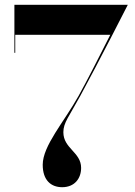

<svg xmlns="http://www.w3.org/2000/svg" viewBox="-20 -770 562 800"><path d="M158 -83.5C158 -19 192.5 10 239 10C290.5 10 318 -26 318 -70.5C318 -136 244 -151 244 -219C244 -258.5 266.5 -282.5 315 -371.5C389 -507 512.5 -750 512.5 -750H40V-550H43.5V-625H439.5C395.5 -538 344.5 -437 307.5 -370.5C246.5 -261.5 158 -162.5 158 -83.5Z"/></svg>

Font: Bodoni* 48pt Medium
Style: Regular
Weight: 500
Version: Version 2.3